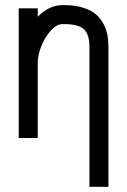

<svg xmlns="http://www.w3.org/2000/svg" viewBox="-20 -532 490 740"><path d="M125.5 0H52.2V-500H125.5V-467.3Q168.9 -512.2 220.7 -512.2H229.5Q268.6 -512.2 298.6 -502.9Q328.6 -493.7 347.2 -478.8Q365.7 -463.9 377.4 -442.4Q389.2 -420.9 393.6 -398.9Q397.9 -377 397.9 -351.1V188H324.7V-351.1Q324.7 -398.9 303.7 -418.9Q282.7 -439 229.5 -439H220.7Q197.3 -439 174.6 -412.8Q151.9 -386.7 138.7 -352.5Q125.5 -318.4 125.5 -291.5Z"/></svg>

Font: Anka/Coder Narrow
Style: Regular
Weight: 400
Width: 3
Monospace: yes
Version: Version 001.100